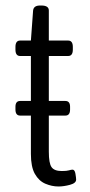

<svg xmlns="http://www.w3.org/2000/svg" viewBox="-20 -670 328 696"><path d="M192 6Q168 6 144.5 -4Q121 -14 106.5 -39.5Q92 -65 92 -112V-251H53Q36 -251 36 -273V-283Q36 -304 53 -304H92V-467H53Q36 -467 36 -490V-500Q36 -523 53 -523H92L100 -632Q102 -650 125 -650H130Q157 -650 157 -632V-523H227Q244 -523 244 -500V-490Q244 -467 227 -467H157V-304H217Q234 -304 234 -283V-273Q234 -251 217 -251H157V-120Q157 -78 167 -64Q177 -50 204 -50Q222 -50 230 -52.5Q238 -55 243 -55Q251 -55 253.5 -40Q256 -25 256 -19Q256 -6 233.5 0Q211 6 192 6Z"/></svg>

Font: Asap Condensed Light
Style: Regular
Weight: 300
Width: 3
Designer: Pablo Cosgaya
Foundry: Omnibus-Type
Version: Version 3.001; ttfautohint (v1.8.4.7-5d5b)